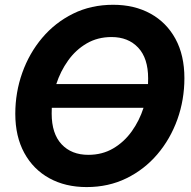

<svg xmlns="http://www.w3.org/2000/svg" viewBox="-20 -759 788 791"><path d="M336.9 11.7Q249.5 11.7 183.3 -24.7Q117.2 -61 80.1 -128.9Q43 -196.8 43 -290Q43 -378.4 71.8 -459.2Q100.6 -540 153.8 -603Q207 -666 281 -702.6Q355 -739.3 446.3 -739.3Q533.7 -739.3 599.9 -702.9Q666 -666.5 702.9 -598.9Q739.7 -531.2 739.7 -437Q739.7 -347.7 710.7 -266.8Q681.6 -186 628.2 -123.3Q574.7 -60.5 500.7 -24.4Q426.8 11.7 336.9 11.7ZM211.9 -412.6H589.8Q590.3 -424.3 590.3 -436Q590.3 -519 549.3 -562.7Q508.3 -606.4 439.5 -606.4Q382.3 -606.4 337.2 -580.1Q292 -553.7 260.5 -509.5Q229 -465.3 211.9 -412.6ZM343.8 -121.1Q401.4 -121.1 446.3 -147.5Q491.2 -173.8 522.7 -217.8Q554.2 -261.7 571.3 -314.9H193.4Q192.9 -302.7 192.9 -291Q192.9 -208.5 233.6 -164.8Q274.4 -121.1 343.8 -121.1Z"/></svg>

Font: Inter Display
Style: Bold Italic
Weight: 700
Italic angle: -9.39999°
Designer: Rasmus Andersson
Foundry: rsms
Version: Version 4.000;git-a52131595